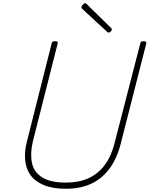

<svg xmlns="http://www.w3.org/2000/svg" viewBox="-20 -1144 922 1183"><path d="M387 19Q304 19 250 -3.5Q196 -26 168 -65Q140 -104 135 -157.5Q130 -211 146 -273L298 -875Q299 -883 303 -886.5Q307 -890 319 -890Q330 -890 334 -886.5Q338 -883 335 -875L182 -271Q165 -197 177 -140Q189 -83 240 -51Q291 -19 386 -19Q466 -19 525.5 -46Q585 -73 625.5 -127.5Q666 -182 686 -263L844 -875Q845 -883 849 -886.5Q853 -890 865 -890Q885 -890 881 -875L725 -263Q702 -170 656 -107Q610 -44 543 -12.5Q476 19 387 19ZM650 -943Q647 -943 644.5 -944.5Q642 -946 639 -949L486 -1090Q483 -1093 482.5 -1095Q482 -1097 482 -1100Q482 -1105 486 -1110.5Q490 -1116 495 -1120Q500 -1124 504 -1124Q509 -1124 511 -1122Q513 -1120 517 -1116L665 -971Q668 -969 668.5 -966Q669 -963 669 -961Q669 -956 662 -949.5Q655 -943 650 -943Z"/></svg>

Font: Playwrite IS Thin
Style: Regular
Weight: 250
Designer: Veronika Burian, José Scaglione
Foundry: TypeTogether
Version: Version 1.002